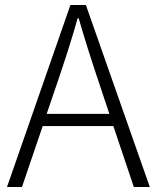

<svg xmlns="http://www.w3.org/2000/svg" viewBox="-20 -749 628 769"><path d="M8 0H68L151 -244H434L516 0H580L324 -729H262ZM167 -293 212 -425C241 -511 266 -587 291 -676H295C321 -587 345 -511 374 -425L418 -293Z"/></svg>

Font: Noto Sans CJK SC Light
Style: Regular
Weight: 300
Designer: Ryoko NISHIZUKA 西塚涼子 (kana, bopomofo & ideographs); Paul D. Hunt (Latin, Greek & Cyrillic); Sandoll Communications 산돌커뮤니
Foundry: Adobe
Version: Version 2.004;hotconv 1.0.118;makeotfexe 2.5.65603